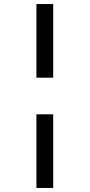

<svg xmlns="http://www.w3.org/2000/svg" viewBox="-20 -827 443 949"><path d="M160 -807V-443H243V-807ZM160 -262V102H243V-262Z"/></svg>

Font: Fira Sans
Style: Regular
Weight: 400
Designer: Carrois Corporate & Edenspiekermann AG
Foundry: Carrois Corporate GbR & Edenspiekermann AG
Version: Version 4.203